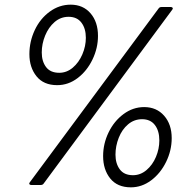

<svg xmlns="http://www.w3.org/2000/svg" viewBox="-20 -793 824 823"><path d="M106 -561Q106 -615 129 -664Q152 -713 193 -743Q234 -773 283 -773Q336 -773 368 -736Q400 -699 400 -639Q400 -587 376.5 -538Q353 -489 313 -458.5Q273 -428 225 -428Q167 -428 136.5 -466Q106 -504 106 -561ZM114 0Q108 0 106 -4Q104 -8 108 -12L660 -757Q664 -763 673 -763H712Q718 -763 720 -759Q722 -755 718 -751L167 -6Q163 0 154 0ZM348 -631Q348 -671 329 -696Q310 -721 274 -721Q240 -721 214 -698.5Q188 -676 173.5 -640.5Q159 -605 159 -568Q159 -530 177.5 -505.5Q196 -481 234 -481Q266 -481 292 -503Q318 -525 333 -560Q348 -595 348 -631ZM422 -124Q422 -177 445.5 -225.5Q469 -274 509.5 -304Q550 -334 598 -334Q651 -334 683.5 -297Q716 -260 716 -201Q716 -148 692 -99Q668 -50 628 -20Q588 10 541 10Q483 10 452.5 -28Q422 -66 422 -124ZM663 -191Q663 -232 644 -257Q625 -282 589 -282Q555 -282 529 -260Q503 -238 489 -202.5Q475 -167 475 -130Q475 -92 493.5 -67Q512 -42 550 -42Q582 -42 608 -64Q634 -86 648.5 -120.5Q663 -155 663 -191Z"/></svg>

Font: Open Sauce Two Light Italic
Style: Regular
Weight: 300
Italic angle: -10°
Designer: Alfredo Marco Pradil
Foundry: Creative Sauce Fz LLC
Version: Version 1.477